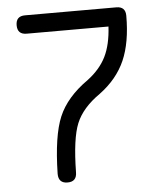

<svg xmlns="http://www.w3.org/2000/svg" viewBox="-50 -708 609 750"><g transform="rotate(-5 255.0 -332.5)"><path d="M149 -37Q152 -186 183 -259.5Q214 -333 298 -392Q347 -429 370 -475.5Q393 -522 397 -593H76Q40 -593 40 -629Q40 -665 76 -665H434Q470 -665 470 -629Q470 -524 439.5 -454.5Q409 -385 340 -334Q271 -286 247 -227.5Q223 -169 221 -37Q221 0 185 0Q149 0 149 -37Z"/></g></svg>

Font: Jura SemiBold
Style: Regular
Weight: 600
Designer: Daniel Johnson, Alexei Vanyashin
Foundry: Daniel Johnson
Version: Version 5.103